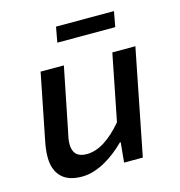

<svg xmlns="http://www.w3.org/2000/svg" viewBox="-102 -759 805 861"><g transform="rotate(-15 300.0 -328.0)"><path d="M174 12Q111 12 79 -20.5Q47 -53 47 -112Q47 -132 49.5 -151Q52 -170 56 -189L116 -491H224L166 -202Q162 -185 159.5 -171Q157 -157 157 -143Q157 -80 221 -80Q262 -80 304 -106.5Q346 -133 388 -183L449 -491H556L459 0H372L381 -92H377Q357 -72 333.5 -53.5Q310 -35 284.5 -20.5Q259 -6 231 3Q203 12 174 12ZM222 -597 235 -668H504L491 -597Z"/></g></svg>

Font: Source Code Pro Semibold
Style: Italic
Weight: 600
Italic angle: -11°
Monospace: yes
Designer: Paul D. Hunt, Teo Tuominen
Foundry: Adobe Systems Incorporated
Version: Version 1.050;PS 1.000;hotconv 16.6.51;makeotf.lib2.5.65220